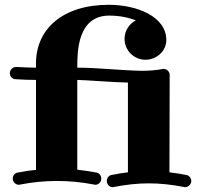

<svg xmlns="http://www.w3.org/2000/svg" viewBox="-20 -768 820 800"><path d="M751 12C763 12 777 1 777 -14C777 -26 768 -37 756 -39C732 -44 709 -47 686 -50L687 -456C687 -469 676 -481 661 -481C631 -475 600 -473 569 -473C476 -475 389 -486 302 -486V-489C302 -552 303 -703 435 -703C478 -703 516 -695 546 -683C518 -669 499 -639 499 -606C499 -558 538 -519 586 -519C632 -519 673 -555 673 -601C673 -699 551 -748 433 -748C241 -748 130 -647 130 -504V-486C103 -487 75 -487 48 -489H47C33 -489 21 -477 21 -463C21 -449 32 -438 45 -438C74 -436 102 -435 130 -435V-60C104 -58 79 -54 54 -49C41 -47 33 -36 33 -24C33 -11 44 2 59 2C60 2 62 1 64 1C115 -9 166 -14 217 -14C269 -14 321 -9 372 1C374 1 375 2 377 2C388 2 402 -7 402 -24C402 -36 394 -47 382 -49C355 -54 328 -58 302 -61V-435C328 -435 469 -424 513 -424V-50C491 -47 468 -44 445 -39C433 -37 425 -26 425 -14C425 -1 435 12 450 12C452 12 453 11 455 11C507 1 553 -4 600 -4C647 -4 694 1 746 11C748 11 750 12 751 12Z"/></svg>

Font: Ribeye
Style: Regular
Weight: 400
Designer: Astigmatic (AOETI)
Foundry: Astigmatic (AOETI)
Version: Version 1.000